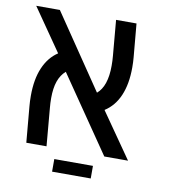

<svg xmlns="http://www.w3.org/2000/svg" viewBox="-81 -679 762 856"><g transform="rotate(10 300.0 -251.0)"><path d="M151 -215.5Q151 -192.5 153 -172L168 0H76.5L62 -163Q60 -185 60 -210Q60 -285 82.5 -337.2Q105 -389.5 147 -417L14 -609H121L348 -274.5Q391.5 -311 391.5 -404Q391.5 -427.5 389.5 -449L375.5 -609H468L481.5 -458.5Q483.5 -437 483.5 -412.5Q483.5 -337.5 461 -285Q438.5 -232.5 394.5 -204.5L537 0H429.5L195 -342Q172.5 -322.5 161.8 -291.5Q151 -260.5 151 -215.5ZM212 50H387V107H212Z"/></g></svg>

Font: JuliaMono
Style: Italic
Weight: 400
Italic angle: -9°
Monospace: yes
Designer: cormullion
Foundry: corm
Version: Version 0.057; ttfautohint (v1.8.4)